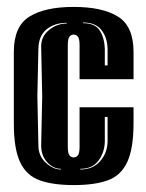

<svg xmlns="http://www.w3.org/2000/svg" viewBox="-20 -523 421 555"><path d="M193 12Q134 12 95.5 -1.5Q57 -15 38.5 -53.5Q20 -92 20 -166V-373Q20 -447 65 -475Q110 -503 193 -503Q276 -503 321 -475Q366 -447 366 -373V-294H210V-393Q210 -410 205.5 -416.5Q201 -423 193 -423Q185 -423 180.5 -416.5Q176 -410 176 -393V-98Q176 -81 180.5 -74.5Q185 -68 193 -68Q201 -68 205.5 -74.5Q210 -81 210 -98V-213H366V-167Q366 -93 347.5 -54Q329 -15 291 -1.5Q253 12 193 12ZM283 -334H291V-382Q290 -415 273 -436.5Q256 -458 220 -458V-456Q255 -456 268.5 -434.5Q282 -413 283 -382ZM156 -33V-35Q134 -35 116.5 -54Q99 -73 99 -102L102 -245L99 -389Q99 -418 122 -436.5Q145 -455 173 -455V-457Q138 -457 115 -438.5Q92 -420 91 -383L88 -245L91 -103Q91 -72 112.5 -52.5Q134 -33 156 -33ZM212 -33Q248 -33 269 -56.5Q290 -80 291 -113V-185H283V-113Q282 -82 264.5 -58.5Q247 -35 212 -35Z"/></svg>

Font: Alumni Sans Inline One
Style: Regular
Weight: 400
Designer: Robert E. Leuschke
Foundry: Robert E. Leuschke
Version: Version 1.100; ttfautohint (v1.8.3)